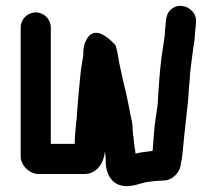

<svg xmlns="http://www.w3.org/2000/svg" viewBox="-20 -563 733 650"><path d="M50 -470V-33C50 -3 81 27 111 26H266C306 26 331 -8 335 -50C336 -45 336 -41 337 -37C337 -33 337 -29 338 -24V-8C341 29 358 57 390 65C422 73 452 58 478 53L496 51C499 50 501 50 504 50C514 50 525 48 534 48C564 48 591 19 592 -8C592 -10 593 -13 594 -17C596 -26 597 -36 598 -45C602 -92 608 -142 613 -188C618 -221 618 -257 622 -290L624 -320C625 -333 632 -380 633 -390L635 -406C638 -420 639 -429 640 -446C640 -459 643 -471 643 -482L644 -490C644 -504 640 -516 630 -526C611 -546 579 -550 558 -530C545 -518 543 -505 541 -486C541 -474 538 -463 538 -450C538 -445 538 -441 537 -438C533 -411 532 -402 527 -371C521 -322 518 -282 515 -233C515 -212 511 -189 508 -170C502 -133 500 -94 497 -56C497 -55 497 -53 496 -52C477 -49 456 -48 439 -43C438 -46 438 -49 438 -51C437 -56 436 -62 435 -68L433 -88C432 -101 429 -114 429 -130C428 -142 427 -153 424 -163C417 -200 410 -236 401 -272L393 -306C391 -315 390 -323 388 -330C381 -357 380 -383 371 -410L363 -418C358 -424 351 -430 343 -436C330 -445 310 -459 290 -448C273 -439 261 -410 262 -381V-376C260 -360 256 -342 254 -326L252 -307C249 -270 244 -231 242 -194C240 -155 233 -115 233 -77V-76H152V-470C152 -498 129 -521 101 -521C73 -521 50 -498 50 -470Z"/></svg>

Font: Electronic
Style: UltBlk
Weight: 500
Version: Version 1.011